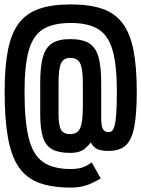

<svg xmlns="http://www.w3.org/2000/svg" viewBox="-20 -835 640 869"><path d="M300 14Q215 14 157 -7.5Q99 -29 65 -78.5Q31 -128 16 -212Q1 -296 1 -420Q1 -533 16 -608.5Q31 -684 65 -729.5Q99 -775 157 -795Q215 -815 300 -815Q386 -815 443.5 -795Q501 -775 535 -729.5Q569 -684 584 -608.5Q599 -533 599 -420Q599 -319 587.5 -260Q576 -201 548.5 -176.5Q521 -152 472 -152Q438 -152 420.5 -160Q403 -168 391 -190Q369 -163 349.5 -153Q330 -143 298 -143Q246 -143 216.5 -159Q187 -175 174.5 -213.5Q162 -252 162 -319V-459Q162 -535 174.5 -578Q187 -621 216.5 -639.5Q246 -658 298 -658Q352 -658 382.5 -639.5Q413 -621 425.5 -578Q438 -535 438 -459V-302Q438 -265 445.5 -251Q453 -237 472 -237Q487 -237 494.5 -254Q502 -271 505.5 -311Q509 -351 509 -420Q509 -538 490 -606Q471 -674 425.5 -702.5Q380 -731 300 -731Q220 -731 174.5 -702.5Q129 -674 110 -606Q91 -538 91 -420Q91 -287 110 -210.5Q129 -134 174.5 -102Q220 -70 300 -70Q330 -70 351 -76.5Q372 -83 395 -100L436 -27Q396 -4 367 5Q338 14 300 14ZM298 -228Q330 -228 342.5 -254.5Q355 -281 355 -352V-459Q355 -525 342.5 -549Q330 -573 298 -573Q268 -573 256.5 -549Q245 -525 245 -459V-319Q245 -267 256.5 -247.5Q268 -228 298 -228Z"/></svg>

Font: Victor Mono Thin SemiBold
Style: Regular
Weight: 600
Monospace: yes
Version: Version 1.561;gftools[0.9.30]